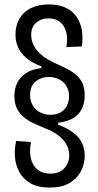

<svg xmlns="http://www.w3.org/2000/svg" viewBox="-20 -693 445 868"><path d="M205 155Q151 155 117.5 135.5Q84 116 67 84Q50 52 47.5 15Q45 -22 53 -56L120 -51Q112 -9 119.5 23Q127 55 149.5 73.5Q172 92 207 92Q248 92 270.5 68Q293 44 293 10Q293 -18 280 -40.5Q267 -63 243 -81.5Q219 -100 186 -112Q159 -123 134 -134.5Q109 -146 89 -162Q69 -178 57 -201.5Q45 -225 45 -259Q45 -290 57 -316.5Q69 -343 96 -361.5Q123 -380 167 -385V-393Q126 -408 100 -430Q74 -452 62 -478.5Q50 -505 50 -536Q50 -577 67.5 -608Q85 -639 119 -656Q153 -673 201 -673Q254 -673 290 -651Q326 -629 342 -586.5Q358 -544 350 -483L280 -480Q287 -520 279 -549Q271 -578 251 -594Q231 -610 200 -610Q166 -610 143.5 -590.5Q121 -571 121 -535Q121 -508 134 -484.5Q147 -461 171.5 -441.5Q196 -422 230 -407Q259 -394 283.5 -381.5Q308 -369 326 -353Q344 -337 353.5 -315Q363 -293 363 -261Q363 -231 352 -205Q341 -179 315 -161.5Q289 -144 243 -138V-129Q284 -114 310.5 -94Q337 -74 350 -48Q363 -22 363 11Q363 49 345.5 82Q328 115 293.5 135Q259 155 205 155ZM209 -174Q235 -174 254 -185Q273 -196 282.5 -215Q292 -234 292 -258Q292 -278 285 -294.5Q278 -311 265.5 -322Q253 -333 236 -339Q219 -345 201 -345Q166 -345 141 -324.5Q116 -304 116 -263Q116 -242 123.5 -225.5Q131 -209 143.5 -197.5Q156 -186 173 -180Q190 -174 209 -174Z"/></svg>

Font: Bricolage Grotesque Condensed Light
Style: Regular
Weight: 300
Width: 3
Designer: Mathieu Triay
Foundry: Atelier Triay
Version: Version 1.000;gftools[0.9.30]